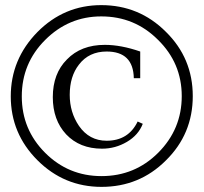

<svg xmlns="http://www.w3.org/2000/svg" viewBox="-20 -712 794 749"><path d="M627 -86Q524 17 376 17Q230 17 126 -87Q22 -191 22 -336Q22 -481 126 -587Q230 -692 375 -692Q523 -692 627 -588Q732 -485 732 -337Q732 -189 627 -86ZM596 -557Q505 -648 375 -648Q248 -648 156 -556Q65 -465 65 -336Q65 -207 156 -116Q247 -25 376 -25Q506 -25 597 -116Q689 -208 689 -337Q689 -466 596 -557ZM517 -238 537 -229Q520 -185 475 -158.5Q430 -132 378 -132Q291 -132 238 -188Q186 -244 186 -333Q186 -425 241 -480Q296 -537 389 -537Q452 -537 527 -511V-407H502Q500 -511 396 -511Q327 -511 288 -460Q252 -414 252 -342Q252 -274 288 -221Q328 -163 396 -163Q481 -163 517 -238Z"/></svg>

Font: GFS Didot
Style: Italic
Weight: 400
Italic angle: -12°
Designer: Takis Katsoulidis and George D. Matthiopoulos
Foundry: George Matthiopoulos and Takis Katsoulidis
Version: Version 1.0